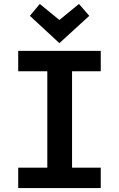

<svg xmlns="http://www.w3.org/2000/svg" viewBox="-20 -950 600 970"><path d="M72 0V-103H219V-590H72V-693H489V-590H344V-103H489V0ZM280 -732 131 -870 181 -930 280 -849 379 -930 431 -870Z"/></svg>

Font: Ubuntu Sans Mono SemiBold
Style: Regular
Weight: 600
Monospace: yes
Designer: Dalton Maag Ltd
Foundry: Dalton Maag Ltd
Version: Version 1.006